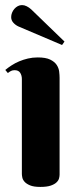

<svg xmlns="http://www.w3.org/2000/svg" viewBox="-20 -735 319 763"><path d="M216.8 -41Q216.8 -34.7 214.6 -26.1Q212.4 -17.6 204.3 -10Q196.3 -2.4 181.2 2.7Q166 7.8 140.1 7.8Q114.3 7.8 99.6 1.7Q85 -4.4 77.6 -12.7Q70.3 -21 68.6 -29.8Q66.9 -38.6 66.9 -43.9V-420.9Q66.9 -435.1 60.3 -445.6Q53.7 -456.1 38.1 -456.1Q29.8 -456.1 23.9 -453.1Q18.1 -450.2 11.2 -444.8L1 -457Q12.2 -466.3 26.1 -475.3Q40 -484.4 56.2 -491.2Q72.3 -498 90.8 -502.4Q109.4 -506.8 129.9 -506.8Q161.6 -506.8 179.2 -498.3Q196.8 -489.7 205.1 -477.3Q213.4 -464.8 215.1 -450.7Q216.8 -436.5 216.8 -425.8ZM226.6 -556.2 53.2 -629.9Q41.5 -635.3 33 -644.8Q24.4 -654.3 24.4 -667Q24.4 -675.8 27.8 -684.3Q31.2 -692.9 37.1 -699.7Q43 -706.5 50.8 -710.7Q58.6 -714.8 67.4 -714.8Q76.7 -714.8 85.9 -710.2Q95.2 -705.6 103.5 -698.2L236.3 -569.8Z"/></svg>

Font: Berkshire Swash
Style: Regular
Weight: 700
Designer: Astigmatic (AOETI)
Foundry: Astigmatic (AOETI)
Version: Version 1.000